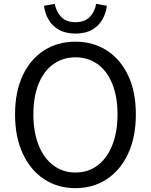

<svg xmlns="http://www.w3.org/2000/svg" viewBox="-20 -962 782 995"><path d="M371 13Q279 13 208.5 -33.5Q138 -80 98 -166Q58 -252 58 -369Q58 -487 98 -571.5Q138 -656 208.5 -701Q279 -746 371 -746Q463 -746 533.5 -700.5Q604 -655 644 -571Q684 -487 684 -369Q684 -252 644 -166Q604 -80 533.5 -33.5Q463 13 371 13ZM371 -68Q437 -68 486 -105Q535 -142 562 -210Q589 -278 589 -369Q589 -461 562 -527.5Q535 -594 486 -629.5Q437 -665 371 -665Q306 -665 256.5 -629.5Q207 -594 180 -527.5Q153 -461 153 -369Q153 -278 180 -210Q207 -142 256.5 -105Q306 -68 371 -68ZM371 -788Q320 -788 285 -808Q250 -828 231.5 -860.5Q213 -893 208 -932L264 -942Q271 -902 297 -874.5Q323 -847 371 -847Q419 -847 445.5 -874.5Q472 -902 478 -942L534 -932Q529 -893 510.5 -860.5Q492 -828 457.5 -808Q423 -788 371 -788Z"/></svg>

Font: Noto Sans KR
Style: Regular
Weight: 400
Designer: Ryoko NISHIZUKA  (kana, bopomofo & ideographs); Paul D. Hunt (Latin, Greek & Cyrillic); Sandoll Communications , Soo-you
Foundry: Adobe
Version: Version 2.004-H2;hotconv 1.0.118;makeotfexe 2.5.65603